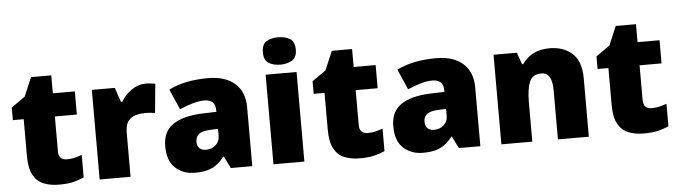

<svg xmlns="http://www.w3.org/2000/svg" viewBox="-48 -974 4166 1181"><g transform="rotate(-5 2035.0 -383.0)"><path d="M336.9 -141.1Q362.8 -141.1 384.3 -146.5Q405.8 -151.9 429.2 -160.2V-21Q397.9 -7.3 363 1.2Q328.1 9.8 273.9 9.8Q220.2 9.8 179.2 -7.1Q138.2 -23.9 115.5 -65.7Q92.8 -107.4 92.8 -182.1V-410.2H25.9V-487.8L110.8 -547.9L160.2 -664.1H285.2V-553.2H420.9V-410.2H285.2V-194.8Q285.2 -141.1 336.9 -141.1Z M859.9 -563Q875.5 -563 892.6 -560.8Q909.7 -558.6 918 -557.1L900.9 -377Q891.6 -379.4 877 -381.1Q862.3 -382.8 835.9 -382.8Q812 -382.8 784.2 -376Q756.3 -369.1 736.6 -345.7Q716.8 -322.3 716.8 -272V0H525.9V-553.2H668L697.8 -464.8H707Q729.5 -505.4 771 -534.2Q812.5 -563 859.9 -563Z M1245.1 -563Q1350.1 -563 1409.2 -511Q1468.3 -459 1468.3 -362.8V0H1335.9L1299.3 -73.2H1295.4Q1272 -43.9 1247.3 -25.6Q1222.7 -7.3 1190.9 1.2Q1159.2 9.8 1113.3 9.8Q1041 9.8 993.2 -34.2Q945.3 -78.1 945.3 -168.9Q945.3 -257.8 1006.8 -300.8Q1068.4 -343.8 1185.1 -349.1L1277.3 -352.1V-359.9Q1277.3 -397 1259 -412.6Q1240.7 -428.2 1210 -428.2Q1177.2 -428.2 1137 -416.7Q1096.7 -405.3 1056.2 -387.2L1001 -513.2Q1048.8 -537.6 1109.4 -550.3Q1169.9 -563 1245.1 -563ZM1278.3 -247.1 1234.4 -245.1Q1181.6 -243.2 1160.4 -226.8Q1139.2 -210.4 1139.2 -180.2Q1139.2 -151.9 1154.3 -138.4Q1169.4 -125 1194.3 -125Q1229 -125 1253.7 -147Q1278.3 -168.9 1278.3 -204.1Z M1695.3 -775.9Q1736.3 -775.9 1766.8 -758.8Q1797.4 -741.7 1797.4 -690.9Q1797.4 -641.6 1766.8 -624.3Q1736.3 -606.9 1695.3 -606.9Q1653.3 -606.9 1623.8 -624.3Q1594.2 -641.6 1594.2 -690.9Q1594.2 -741.7 1623.8 -758.8Q1653.3 -775.9 1695.3 -775.9ZM1790 -553.2V0H1599.1V-553.2Z M2194.3 -141.1Q2220.2 -141.1 2241.7 -146.5Q2263.2 -151.9 2286.6 -160.2V-21Q2255.4 -7.3 2220.5 1.2Q2185.5 9.8 2131.3 9.8Q2077.6 9.8 2036.6 -7.1Q1995.6 -23.9 1972.9 -65.7Q1950.2 -107.4 1950.2 -182.1V-410.2H1883.3V-487.8L1968.3 -547.9L2017.6 -664.1H2142.6V-553.2H2278.3V-410.2H2142.6V-194.8Q2142.6 -141.1 2194.3 -141.1Z M2653.3 -563Q2758.3 -563 2817.4 -511Q2876.5 -459 2876.5 -362.8V0H2744.1L2707.5 -73.2H2703.6Q2680.2 -43.9 2655.5 -25.6Q2630.9 -7.3 2599.1 1.2Q2567.4 9.8 2521.5 9.8Q2449.2 9.8 2401.4 -34.2Q2353.5 -78.1 2353.5 -168.9Q2353.5 -257.8 2415 -300.8Q2476.6 -343.8 2593.3 -349.1L2685.5 -352.1V-359.9Q2685.5 -397 2667.2 -412.6Q2648.9 -428.2 2618.2 -428.2Q2585.4 -428.2 2545.2 -416.7Q2504.9 -405.3 2464.4 -387.2L2409.2 -513.2Q2457 -537.6 2517.6 -550.3Q2578.1 -563 2653.3 -563ZM2686.5 -247.1 2642.6 -245.1Q2589.8 -243.2 2568.6 -226.8Q2547.4 -210.4 2547.4 -180.2Q2547.4 -151.9 2562.5 -138.4Q2577.6 -125 2602.5 -125Q2637.2 -125 2661.9 -147Q2686.5 -168.9 2686.5 -204.1Z M3352.5 -563Q3438 -563 3492.2 -514.6Q3546.4 -466.3 3546.4 -359.9V0H3355.5V-301.8Q3355.5 -356.9 3339.6 -385Q3323.7 -413.1 3288.6 -413.1Q3234.4 -413.1 3215.8 -368.9Q3197.3 -324.7 3197.3 -242.2V0H3006.3V-553.2H3150.4L3176.3 -480H3183.6Q3209.5 -519 3251.7 -541Q3293.9 -563 3352.5 -563Z M3947.3 -141.1Q3973.1 -141.1 3994.6 -146.5Q4016.1 -151.9 4039.6 -160.2V-21Q4008.3 -7.3 3973.4 1.2Q3938.5 9.8 3884.3 9.8Q3830.6 9.8 3789.6 -7.1Q3748.5 -23.9 3725.8 -65.7Q3703.1 -107.4 3703.1 -182.1V-410.2H3636.2V-487.8L3721.2 -547.9L3770.5 -664.1H3895.5V-553.2H4031.2V-410.2H3895.5V-194.8Q3895.5 -141.1 3947.3 -141.1Z"/></g></svg>

Font: Open Sans ExtraBold
Style: Regular
Weight: 800
Designer: Monotype Design Team
Foundry: Monotype Imaging Inc.
Version: Version 3.003; ttfautohint (v1.8.4)